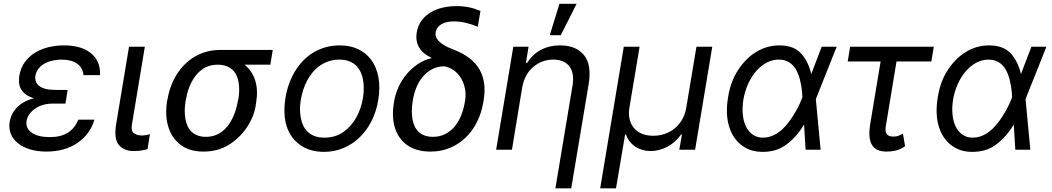

<svg xmlns="http://www.w3.org/2000/svg" viewBox="-20 -793 5574 1017"><path d="M31.2 -147.7Q34.1 -164.8 41.9 -183.1Q49.7 -201.3 64.6 -218.4Q79.5 -235.4 102.8 -249.6Q126.1 -263.8 159.8 -272.7Q131 -281.2 114.3 -294.7Q97.7 -308.2 89.7 -324.4Q81.7 -340.6 80.8 -358.1Q79.9 -375.7 82.4 -392Q89.8 -435.4 112.7 -465.7Q135.7 -496.1 168.1 -515.4Q200.6 -534.8 239.7 -543.7Q278.8 -552.6 318.2 -552.6Q411.6 -552.6 462 -511Q512.8 -469.5 509.9 -394.9H421.9Q420.8 -413.7 412.8 -428.8Q404.8 -443.9 390.1 -454.7Q375.4 -465.6 354 -471.4Q332.7 -477.3 305.4 -477.3Q284.4 -477.3 261.9 -472.8Q239.3 -468.4 219.8 -458.3Q200.3 -448.2 186.1 -432Q171.9 -415.8 167.6 -392Q165.1 -375 170.1 -361.2Q175.1 -347.3 188 -337.4Q201 -327.4 221.9 -322.1Q242.9 -316.8 272.7 -316.8H338.1L329.5 -261.4H329.2L326.7 -244.3H261.4Q203.5 -244.3 165.8 -217.3Q127.5 -190.3 120.7 -152Q115.1 -113.3 148.1 -90.2Q181.8 -66.8 242.9 -66.8Q302.6 -66.8 338.8 -89.5Q375 -112.2 394.9 -159.1H480.1Q458.1 -82.4 390.6 -36.2Q323.2 9.9 225.9 9.9Q178.6 9.9 140.1 -1.6Q101.6 -13.1 75.5 -33.9Q49.4 -54.7 37.5 -83.6Q25.6 -112.6 31.2 -147.7Z M595.2 -134.9 663.4 -545.5H747.2L679 -134.9Q672.6 -96.6 691.1 -85.9Q709.2 -75.3 731.5 -75.3Q736.9 -75.3 743.1 -76Q749.3 -76.7 755.1 -77.8Q761 -78.8 766 -80.1Q771 -81.3 774.1 -82.4L761.4 -2.8Q749.6 0.4 731.4 3.7Q713.1 7.1 687.5 7.1Q637.8 7.1 610.1 -24.5Q582.4 -56.1 595.2 -134.9Z M865.1 -258.5 867.9 -269.9Q873.9 -305.4 886.4 -338.2Q898.8 -371.1 916.9 -399.9Q935 -428.6 958.8 -452.2Q982.6 -475.9 1011.5 -492.9Q1040.5 -509.9 1074.4 -519.2Q1108.3 -528.4 1146.3 -528.4H1424.7L1411.9 -450.3H1275.6Q1315.3 -418 1331.7 -367Q1348 -316.1 1336.6 -248.6L1335.2 -238.6Q1330.6 -206 1318 -175.1Q1305.4 -144.2 1286.6 -116.7Q1267.8 -89.1 1243.4 -65.9Q1219.1 -42.6 1191.4 -25.6Q1133.5 9.9 1058.2 9.9Q984 9.9 936.8 -25.6Q913.4 -43.3 896.8 -67.6Q880.3 -92 871.3 -121.8Q862.2 -151.6 860.6 -186.1Q859 -220.5 865.1 -258.5ZM962 -164.1Q965.6 -142.4 973.9 -124.6Q982.2 -106.9 995.6 -94.5Q1008.9 -82 1027.7 -75.1Q1046.5 -68.2 1071 -68.2Q1096.9 -68.2 1118.6 -76Q1140.3 -83.8 1157.7 -97.3Q1175.1 -110.8 1188.7 -129.3Q1202.4 -147.7 1212.5 -168.9Q1222.7 -190 1229.4 -212.9Q1236.2 -235.8 1240.1 -258.5L1242.9 -269.9Q1250.7 -316.4 1243.3 -359.4Q1239.7 -380 1231.2 -396.7Q1222.7 -413.4 1209 -425.2Q1195.3 -437.1 1176.5 -443.7Q1157.7 -450.3 1133.5 -450.3Q1085.2 -450.3 1050.8 -425.4Q1033.4 -413 1019.5 -396.1Q1005.7 -379.3 995 -359.2Q984.4 -339.1 977.1 -316.6Q969.8 -294 965.9 -269.9L963.1 -258.5Q954.5 -207.4 962 -164.1Z M1492.2 -275.6Q1498.2 -312.9 1510.7 -347.7Q1523.1 -382.5 1541.4 -413.4Q1559.7 -444.2 1584 -469.8Q1608.3 -495.4 1638.1 -513.7Q1668 -532 1703.3 -542.3Q1738.6 -552.6 1779.1 -552.6Q1835.6 -552.6 1878.6 -531.8Q1921.5 -511 1948.3 -473.2Q1975.1 -435.4 1984.7 -382.3Q1994.3 -329.2 1983.7 -264.2Q1973.7 -202.4 1947.8 -151.6Q1921.9 -100.9 1884.1 -64.6Q1846.2 -28.4 1798.5 -8.5Q1750.7 11.4 1696.7 11.4Q1621.4 11.4 1570.7 -24.5Q1518.5 -61.1 1498.4 -124.3Q1478.3 -187.5 1492.2 -275.6ZM1573.9 -165.5Q1578.5 -142.8 1588.1 -123.9Q1597.7 -105.1 1613.1 -91.8Q1628.6 -78.5 1649.7 -71.2Q1670.8 -63.9 1698.2 -63.9Q1756 -63.9 1798.3 -93.4Q1841.3 -123.6 1867.4 -171Q1893.5 -218.4 1902.7 -275.6Q1911.2 -329.5 1902 -375Q1897.4 -398.1 1887.4 -416.9Q1877.5 -435.7 1862.2 -449.2Q1846.9 -462.7 1826 -470Q1805 -477.3 1777.7 -477.3Q1747.9 -477.3 1722.3 -468.9Q1696.7 -460.6 1675.6 -446Q1654.5 -431.5 1637.4 -411.4Q1620.4 -391.3 1607.6 -367.5Q1594.8 -343.8 1586.3 -317.5Q1577.8 -291.2 1573.2 -264.2Q1564.6 -211.6 1573.9 -165.5Z M2066.1 -245.7 2068.2 -258.5Q2074.6 -296.5 2091.6 -333.3Q2108.7 -370 2134.2 -400.6Q2159.8 -431.1 2192.8 -453.3Q2225.9 -475.5 2264.2 -484.4L2264.9 -487.2Q2243.6 -496.8 2227.3 -510.1Q2210.9 -523.4 2200.8 -540.3Q2190.7 -557.2 2187.1 -577.6Q2183.6 -598 2187.5 -621.4Q2193.9 -659.4 2214.5 -686.1Q2235.1 -712.7 2264 -729.2Q2293 -745.7 2327.8 -753.2Q2362.6 -760.7 2397 -760.7Q2416.2 -760.7 2432.7 -759.1Q2449.2 -757.5 2464.7 -754.3Q2480.1 -751.1 2494.9 -746.3Q2509.6 -741.5 2524.9 -735.1L2510.7 -651.3Q2481.9 -663.7 2449 -671.7Q2416.2 -679.7 2384.9 -679.7Q2341.3 -679.7 2316.4 -663.7Q2291.5 -647.7 2287.6 -622.2Q2286.2 -612.6 2288.5 -601.7Q2290.8 -590.9 2300.6 -579.2Q2310.4 -567.5 2329.4 -555.4Q2348.4 -543.3 2380 -531.2Q2481.9 -492.9 2520.2 -424.5Q2558.6 -356.2 2541.2 -258.5L2539.1 -246.4Q2529.8 -193.5 2506.6 -146.8Q2483.3 -100.1 2447.6 -65.3Q2411.9 -30.5 2364.9 -10.3Q2317.8 9.9 2260.7 9.9Q2186.1 9.9 2138.1 -23.4Q2114.3 -40.1 2097.8 -63.2Q2081.3 -86.3 2072.3 -114.7Q2063.2 -143.1 2061.6 -176.1Q2060 -209.2 2066.1 -245.7ZM2165.5 -158.7Q2169.4 -138.1 2177.7 -121.4Q2186.1 -104.8 2199.4 -92.9Q2212.7 -81 2231.2 -74.6Q2249.6 -68.2 2273.4 -68.2Q2308.9 -68.2 2337.2 -82.4Q2365.4 -96.6 2386.4 -120.7Q2407.3 -144.9 2421 -177.4Q2434.7 -209.9 2441.1 -246.4L2443.2 -258.5Q2447.1 -279.1 2446 -298.7Q2445 -318.2 2439.6 -337.4Q2434.3 -356.9 2424.9 -373.9Q2415.5 -391 2402.3 -404.7Q2389.2 -418.3 2372.3 -427.9Q2355.5 -437.5 2335.2 -441.8Q2297.2 -441.8 2267.9 -426Q2238.6 -410.2 2217.7 -384.4Q2196.7 -358.7 2183.9 -325.6Q2171.2 -292.6 2166.2 -258.5L2164.8 -248.6Q2161.2 -224.1 2161.4 -201.7Q2161.6 -179.3 2165.5 -158.7Z M2698.9 -545.5H2779.8L2765.6 -460.2H2772.7Q2785.5 -481.2 2802.7 -498Q2820 -514.9 2842 -527.2Q2864 -539.4 2890.3 -546Q2916.5 -552.6 2947.4 -552.6Q3030.5 -552.6 3072.8 -501.8Q3115.1 -451 3098 -346.6L3005.7 204.5H2921.9L3012.8 -340.9Q3018.1 -372.9 3013.8 -398.3Q3009.6 -423.7 2996.3 -441.2Q2983 -458.8 2961.5 -468Q2940 -477.3 2910.5 -477.3Q2850.9 -477.3 2804.7 -438.6Q2758.5 -399.9 2745.7 -328.1L2691.8 0H2608ZM2943.2 -772.7H3034.1L2950.3 -606.5H2892Z M3284.1 -545.5H3367.9L3313.9 -223Q3303.3 -156.2 3337.7 -115.4Q3372.5 -73.9 3440.3 -73.9Q3474.4 -73.9 3503.9 -84.7Q3533.4 -95.5 3556.3 -115.1Q3579.2 -134.6 3594.5 -162.1Q3609.7 -189.6 3615.1 -223L3669 -545.5H3752.8L3661.9 0H3578.1L3592.3 -81H3588.1Q3573.2 -59.7 3554.5 -43.3Q3535.9 -27 3515.1 -15.8Q3494.3 -4.6 3471.8 1.2Q3449.2 7.1 3426.1 7.1Q3403.8 7.1 3383.3 1.2Q3362.9 -4.6 3345.9 -15.8Q3328.8 -27 3315.9 -43.3Q3302.9 -59.7 3295.5 -81H3291.2L3242.9 204.5H3159.1Z M3836.6 -278.4Q3843 -319.2 3855.6 -354.2Q3868.3 -389.2 3888.5 -420.5Q3908.4 -451.3 3932.5 -475.9Q3956.7 -500.4 3984.4 -517.4Q4012.1 -534.4 4043.1 -543.5Q4074.2 -552.6 4108 -552.6Q4184.7 -552.6 4223.4 -509.6Q4262.1 -466.6 4277 -400.6L4332.4 -545.5H4411.9L4302.6 -271.3L4301.5 -267.4L4326.7 0H4247.2L4239 -133.2Q4199.6 -67.5 4146 -27.7Q4117.2 -6.4 4086.3 2.5Q4055.4 11.4 4019.9 11.4Q3984.4 11.4 3956.1 1.8Q3927.9 -7.8 3904.5 -26.6Q3858 -64.3 3840.2 -128.9Q3822.4 -193.5 3836.6 -278.4ZM4021.3 -63.9Q4041.5 -63.9 4060 -69.8Q4078.5 -75.6 4095.2 -86.1Q4111.9 -96.6 4126.8 -111Q4141.7 -125.4 4154.8 -142.4Q4168 -159.4 4179.3 -177Q4190.7 -194.6 4200.1 -211.6Q4209.5 -228.7 4216.6 -244.7Q4223.7 -260.7 4228.7 -274.1L4230.1 -278.1V-279.8Q4229.8 -292.3 4228.3 -307Q4226.9 -321.7 4224.3 -337.7Q4221.6 -353.7 4217.3 -370.4Q4213.1 -387.1 4206.7 -403.1Q4200.3 -419 4191.2 -432.7Q4182.2 -446.4 4169.7 -456.1Q4157.3 -465.9 4141.3 -471.6Q4125.4 -477.3 4105.1 -477.3Q4072.1 -477.3 4041.7 -461.5Q4011.4 -445.7 3986.5 -417.6Q3961.6 -389.6 3943.7 -350.7Q3925.8 -311.8 3917.6 -265.6Q3910.9 -222.7 3914.6 -185.7Q3918.3 -148.8 3931.8 -121.8Q3945.3 -94.8 3967.9 -79.4Q3990.4 -63.9 4021.3 -63.9Z M4483 -545.5H4926.1L4913.4 -467.3H4728.7L4673.3 -132.1Q4667.3 -101.2 4674 -88.1Q4677.2 -81.7 4682 -77.9Q4686.8 -74.2 4692.5 -72.3Q4698.2 -70.3 4704.2 -70Q4710.2 -69.6 4715.9 -69.6Q4728.7 -69.6 4741.5 -74.8Q4754.3 -79.9 4762.8 -85.2L4774.1 -18.5Q4747.9 -0.7 4724.3 4.6Q4700.6 9.9 4677.6 9.9Q4649.9 9.9 4630.3 1.8Q4610.8 -6.4 4599.6 -24Q4588.4 -41.5 4585.8 -69.2Q4583.1 -96.9 4589.5 -136.4L4644.5 -467.3H4470.2Z M4947.4 -278.4Q4953.8 -319.2 4966.4 -354.2Q4979 -389.2 4999.3 -420.5Q5019.2 -451.3 5043.3 -475.9Q5067.5 -500.4 5095.2 -517.4Q5122.9 -534.4 5153.9 -543.5Q5185 -552.6 5218.7 -552.6Q5295.5 -552.6 5334.2 -509.6Q5372.9 -466.6 5387.8 -400.6L5443.2 -545.5H5522.7L5413.4 -271.3L5412.3 -267.4L5437.5 0H5358L5349.8 -133.2Q5310.4 -67.5 5256.7 -27.7Q5228 -6.4 5197.1 2.5Q5166.2 11.4 5130.7 11.4Q5095.2 11.4 5066.9 1.8Q5038.7 -7.8 5015.3 -26.6Q4968.7 -64.3 4951 -128.9Q4933.2 -193.5 4947.4 -278.4ZM5132.1 -63.9Q5152.3 -63.9 5170.8 -69.8Q5189.3 -75.6 5206 -86.1Q5222.7 -96.6 5237.6 -111Q5252.5 -125.4 5265.6 -142.4Q5278.8 -159.4 5290.1 -177Q5301.5 -194.6 5310.9 -211.6Q5320.3 -228.7 5327.4 -244.7Q5334.5 -260.7 5339.5 -274.1L5340.9 -278.1V-279.8Q5340.6 -292.3 5339.1 -307Q5337.7 -321.7 5335 -337.7Q5332.4 -353.7 5328.1 -370.4Q5323.9 -387.1 5317.5 -403.1Q5311.1 -419 5302 -432.7Q5293 -446.4 5280.5 -456.1Q5268.1 -465.9 5252.1 -471.6Q5236.2 -477.3 5215.9 -477.3Q5182.9 -477.3 5152.5 -461.5Q5122.2 -445.7 5097.3 -417.6Q5072.4 -389.6 5054.5 -350.7Q5036.6 -311.8 5028.4 -265.6Q5021.7 -222.7 5025.4 -185.7Q5029.1 -148.8 5042.6 -121.8Q5056.1 -94.8 5078.7 -79.4Q5101.2 -63.9 5132.1 -63.9Z"/></svg>

Font: Inter P
Style: Italic
Weight: 400
Italic angle: -9.40001°
Designer: Rasmus Andersson
Foundry: rsms
Version: Version 3.018;git-588b23468